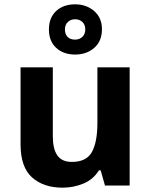

<svg xmlns="http://www.w3.org/2000/svg" viewBox="-20 -857 697 887"><path d="M579 -546V0H465L445 -70H437Q411 -28 365.5 -9Q320 10 269 10Q181 10 128 -37.5Q75 -85 75 -190V-546H224V-227Q224 -169 245 -139Q266 -109 312 -109Q380 -109 405 -155.5Q430 -202 430 -289V-546ZM327.1 -605Q273 -605 239.5 -636Q206 -667 206 -721Q206 -775 239.3 -806Q272.5 -837 326.9 -837Q379 -837 415 -806Q451 -775 451 -722.1Q451 -667 415.5 -636Q380 -605 327.1 -605ZM327 -674Q347 -674 360.5 -686.6Q374 -699.2 374 -721.1Q374 -743 360.6 -755.5Q347.2 -768 327.1 -768Q307 -768 293.5 -755.4Q280 -742.8 280 -720.9Q280 -699 292.2 -686.5Q304.3 -674 327 -674Z"/></svg>

Font: Noto Sans Hanifi Rohingya
Style: Regular
Weight: 400
Designer: Monotype Design Team and DaltonMaag
Foundry: Google LLC
Version: Version 2.101